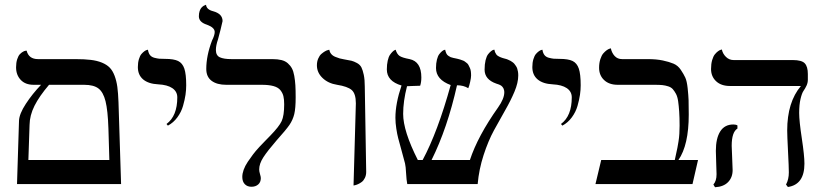

<svg xmlns="http://www.w3.org/2000/svg" viewBox="-20 -766 3423 799"><path d="M184.1 -413.1Q143.6 -365.7 123.5 -325.7Q103.5 -285.6 103 -246.1L98.1 -100.1H435.1L431.2 -231Q428.7 -306.6 419.2 -344.7Q409.7 -382.8 389.6 -397.9Q369.6 -413.1 330.1 -413.1ZM50.8 0 59.1 -263.2Q60.1 -292 87.4 -333.7Q114.7 -375.5 150.9 -413.1H120.1Q85.4 -413.1 66.2 -433.6Q46.9 -454.1 46.9 -485.8Q46.9 -504.9 51.5 -519.3Q56.2 -533.7 62.5 -540.3Q68.8 -546.9 75.2 -550.5Q81.5 -554.2 85.9 -554.7L90.8 -555.2Q99.6 -520 138.2 -520H293.9Q331.5 -520 357.7 -516.8Q383.8 -513.7 404.1 -505.4Q424.3 -497.1 436.5 -484.6Q448.7 -472.2 456.8 -450.9Q464.8 -429.7 468.3 -404.3Q471.7 -378.9 473.1 -340.8L483.9 0Z M678.7 -243.2 672.9 -250Q717.8 -283.2 717.8 -360.8Q717.8 -385.3 696.8 -399.4Q676.3 -413.1 638.7 -415Q597.7 -417 575.7 -435.5Q553.7 -454.1 553.7 -486.8Q553.7 -505.4 558.1 -519.8Q562.5 -534.2 568.6 -541.3Q574.7 -548.3 580.8 -552.7Q586.9 -557.1 591.3 -558.1L595.7 -559.1Q597.7 -545.4 604 -537.1Q610.4 -528.8 622.3 -525.6Q634.3 -522.5 642.8 -521.7Q651.4 -521 667 -521Q703.1 -521 721.2 -512.2Q739.3 -503.4 747.1 -480.5Q754.9 -457.5 754.9 -411.1Q754.9 -392.1 752 -371.6Q749 -351.1 741.7 -325.4Q734.4 -299.8 718 -277.6Q701.7 -255.4 678.7 -243.2Z M878.4 -558.1Q878.4 -535.2 894.8 -527.6Q911.1 -520 943.4 -520H1113.3Q1135.3 -520 1151.1 -516.1Q1167 -512.2 1177.7 -502.7Q1188.5 -493.2 1194.8 -481.4Q1201.2 -469.7 1204.6 -450.2Q1208 -430.7 1209.2 -410.9Q1210.4 -391.1 1210.4 -360.8Q1210.4 -315.4 1204.6 -291.3Q1198.7 -267.1 1184.6 -246.3Q1170.4 -225.6 1131.3 -182.1Q1093.3 -138.2 1075.9 -111.3Q1058.6 -84.5 1058.6 -61Q1058.6 -52.7 1062 -41.5Q1065.4 -30.3 1065.4 -24.9Q1065.4 -7.8 1054.4 1.7Q1043.5 11.2 1026.4 11.2Q1009.3 11.2 998.8 0.5Q988.3 -10.3 988.3 -29.8Q988.3 -43.5 993.9 -59.3Q999.5 -75.2 1011.2 -92.8L1032.7 -123Q1042.5 -136.2 1059.8 -155Q1077.1 -173.8 1083.5 -179.7L1104.5 -201.2Q1141.6 -239.3 1152.1 -262Q1162.6 -284.7 1162.6 -332Q1162.6 -352.5 1159.4 -365.7Q1156.2 -378.9 1147 -390.6Q1137.7 -402.3 1118.4 -407.7Q1099.1 -413.1 1069.3 -413.1H921.4Q882.8 -413.1 860.6 -429.7Q838.4 -446.3 838.4 -479Q838.4 -534.2 862.3 -597.2Q873.5 -619.6 873.5 -632.8Q873.5 -651.4 841.3 -663.1Q807.6 -673.8 807.6 -698.2Q807.6 -710.9 810.8 -720.2Q814 -729.5 818.4 -734.1Q822.8 -738.8 826.9 -741.5Q831.1 -744.1 834.5 -745.1L837.4 -746.1Q839.4 -726.1 867.2 -719.2Q906.2 -708.5 906.2 -678.2Q906.2 -675.8 897.7 -642.1Q889.2 -608.4 887.2 -602.1Q878.4 -576.7 878.4 -558.1Z M1451.2 5.9 1460.9 -335.9Q1460.9 -376.5 1443.4 -391.6Q1426.3 -406.2 1382.8 -413.1Q1345.7 -418.9 1322.3 -441.4Q1298.8 -463.9 1298.8 -494.1Q1298.8 -509.8 1304.2 -522.2Q1309.6 -534.7 1317.1 -541.3Q1324.7 -547.9 1332 -552.2Q1339.4 -556.6 1344.7 -557.6L1350.1 -559.1Q1352.1 -548.8 1358.4 -541.3Q1364.7 -533.7 1375.7 -529.3Q1386.7 -524.9 1393.6 -522.9Q1400.4 -521 1412.1 -519Q1432.6 -515.6 1442.6 -513.2Q1452.6 -510.7 1465.6 -503.7Q1478.5 -496.6 1484.1 -485.4Q1489.7 -474.1 1493.9 -454.3Q1498 -434.6 1498 -405.8L1503.9 -50.8Q1503.9 -36.6 1498.5 -25.6Q1493.2 -14.6 1485.4 -8.8Q1477.5 -2.9 1469.7 0.5Q1461.9 3.9 1456.5 4.9Z M2136.7 -452.1Q2136.7 -421.9 2121.1 -384.8Q2105.5 -347.7 2082.5 -307.6L2035.6 -223.6Q2011.7 -179.7 1992.4 -120.4Q1973.1 -61 1967.8 0H1674.8Q1671.4 -17.1 1669.9 -45.4Q1668.5 -73.7 1665.5 -85.9L1650.9 -140.1L1637.2 -190.4Q1632.8 -207 1629.2 -230.7Q1625.5 -254.4 1625.5 -275.9Q1625.5 -335 1650.9 -410.2Q1589.8 -428.2 1589.8 -477.1Q1589.8 -497.6 1593.5 -513.7Q1597.2 -529.8 1602.8 -537.8Q1608.4 -545.9 1613.8 -551Q1619.1 -556.2 1623 -557.6L1626.5 -559.1Q1631.8 -541 1642.6 -533.4Q1653.3 -525.9 1684.6 -520Q1733.4 -509.8 1733.4 -443.8Q1733.4 -423.8 1728.5 -409.2Q1713.9 -409.2 1697.5 -408.2Q1681.2 -407.2 1673.8 -407.2Q1657.7 -344.7 1657.7 -292Q1657.7 -220.7 1718.8 -100.1H1738.8Q1801.3 -216.3 1855.5 -412.1Q1794.4 -434.6 1794.4 -482.9Q1794.4 -502.9 1798.3 -518.1Q1802.2 -533.2 1807.9 -540.5Q1813.5 -547.9 1819.1 -552.5Q1824.7 -557.1 1828.6 -558.1L1832.5 -559.1Q1834.5 -549.8 1837.6 -543.2Q1840.8 -536.6 1846.9 -533Q1853 -529.3 1855.5 -528.1Q1857.9 -526.9 1866.9 -524.9Q1876 -522.9 1876.5 -522.9Q1877 -522.9 1885 -521Q1893.1 -519 1894.8 -518.3Q1896.5 -517.6 1903.8 -515.1Q1911.1 -512.7 1913.6 -510.5Q1916 -508.3 1921.6 -504.4Q1927.2 -500.5 1929.4 -495.6Q1931.6 -490.7 1934.8 -484.6Q1938 -478.5 1939.2 -470.2Q1940.4 -461.9 1940.4 -452.1Q1940.4 -442.4 1936.5 -425Q1932.6 -407.7 1928.7 -398.9Q1909.2 -411.1 1881.8 -411.1Q1841.8 -232.4 1775.9 -100.1H1935.5Q1968.3 -199.7 2052.7 -318.8Q2078.6 -355.5 2078.6 -381.8Q2078.6 -387.2 2077.4 -391.6Q2076.2 -396 2074.7 -399.2Q2073.2 -402.3 2070.3 -405.3Q2067.4 -408.2 2065.4 -409.7Q2063.5 -411.1 2059.8 -412.8Q2056.2 -414.6 2054.4 -415Q2052.7 -415.5 2049.3 -416.7Q2045.9 -418 2045.4 -418Q1996.6 -435.1 1996.6 -476.1Q1996.6 -498.5 2000.7 -515.4Q2004.9 -532.2 2011 -540Q2017.1 -547.9 2023.2 -552.7Q2029.3 -557.6 2033.2 -558.6L2037.6 -559.1Q2038.6 -552.2 2041 -547.1Q2043.5 -542 2045.9 -538.8Q2048.3 -535.6 2053.2 -532.7Q2058.1 -529.8 2060.5 -528.8L2069.3 -525.4Q2075.7 -523.4 2077.6 -522.9Q2078.1 -522.9 2083 -521.5L2089.8 -519.5Q2091.8 -518.6 2096.9 -516.4Q2102.1 -514.2 2105 -512.5Q2107.9 -510.7 2112.8 -507.3Q2117.7 -503.9 2120.4 -500.5Q2123 -497.1 2126.7 -491.9Q2130.4 -486.8 2132.3 -481Q2134.3 -475.1 2135.5 -467.8Q2136.7 -460.4 2136.7 -452.1Z M2320.3 -243.2 2314.5 -250Q2359.4 -283.2 2359.4 -360.8Q2359.4 -385.3 2338.4 -399.4Q2317.9 -413.1 2280.3 -415Q2239.3 -417 2217.3 -435.5Q2195.3 -454.1 2195.3 -486.8Q2195.3 -505.4 2199.7 -519.8Q2204.1 -534.2 2210.2 -541.3Q2216.3 -548.3 2222.4 -552.7Q2228.5 -557.1 2232.9 -558.1L2237.3 -559.1Q2239.3 -545.4 2245.6 -537.1Q2252 -528.8 2263.9 -525.6Q2275.9 -522.5 2284.4 -521.7Q2293 -521 2308.6 -521Q2344.7 -521 2362.8 -512.2Q2380.9 -503.4 2388.7 -480.5Q2396.5 -457.5 2396.5 -411.1Q2396.5 -392.1 2393.6 -371.6Q2390.6 -351.1 2383.3 -325.4Q2376 -299.8 2359.6 -277.6Q2343.3 -255.4 2320.3 -243.2Z M2675.8 -520Q2711.4 -520 2738 -514.4Q2764.6 -508.8 2783 -501Q2801.3 -493.2 2813.2 -475.3Q2825.2 -457.5 2831.8 -443.1Q2838.4 -428.7 2841.6 -399.4Q2844.7 -370.1 2845.5 -349.4Q2846.2 -328.6 2846.2 -289.1Q2846.2 -162.1 2803.2 -100.1H2884.8L2861.8 0H2458L2481.9 -100.1H2788.1Q2789.1 -105.5 2793.2 -124Q2797.4 -142.6 2799.1 -151.6Q2800.8 -160.6 2803.5 -177Q2806.2 -193.4 2807.1 -209.5Q2808.1 -225.6 2808.1 -243.2Q2808.1 -277.3 2806.4 -301.8Q2804.7 -326.2 2802 -345Q2799.3 -363.8 2793 -375.5Q2786.6 -387.2 2779.8 -395Q2772.9 -402.8 2760.7 -406.7Q2748.5 -410.6 2736.3 -411.9Q2724.1 -413.1 2705.1 -413.1H2550.8Q2514.6 -413.1 2493.9 -432.9Q2473.1 -452.6 2473.1 -483.9Q2473.1 -503.9 2478.3 -519.8Q2483.4 -535.6 2490.5 -543.7Q2497.6 -551.8 2504.6 -556.9Q2511.7 -562 2517.1 -563.5L2522 -564.9Q2525.9 -545.9 2537.8 -533Q2549.8 -520 2568.8 -520Z M3024.9 -159.2Q3024.9 -149.4 3026.9 -108.4Q3028.8 -67.4 3028.8 -58.1Q3028.8 -27.8 3010 -8.3Q2991.2 11.2 2955.6 13.2L2948.7 2Q2961.9 -12.7 2961.9 -41Q2961.9 -49.8 2960.4 -89.1Q2959 -128.4 2959 -138.2Q2959 -190.4 2977.3 -219.2Q2995.6 -248 3031.7 -248Q3042.5 -248 3048.8 -244.1V-231Q3024.9 -216.3 3024.9 -159.2ZM3305.7 -295.9Q3305.7 -262.7 3316.7 -190.4Q3327.6 -118.2 3327.6 -85Q3327.6 2 3258.8 12.2L3251 2Q3262.7 -19.5 3262.7 -48.8Q3262.7 -69.8 3259.3 -136Q3255.9 -202.1 3255.9 -223.1Q3255.9 -340.8 3313 -408.2H3017.6Q2981 -408.2 2960 -428Q2939 -447.8 2939 -479Q2939 -500 2943.6 -515.9Q2948.2 -531.7 2954.8 -539.8Q2961.4 -547.9 2968 -552.7Q2974.6 -557.6 2979 -558.6L2983.9 -560.1Q2987.8 -542 3001.2 -529.1Q3014.6 -516.1 3032.7 -516.1H3278.8Q3316.4 -516.1 3329.1 -502.4Q3341.8 -488.8 3341.8 -458V-434.1Q3341.8 -421.4 3336.2 -409.4Q3330.6 -397.5 3323.7 -387.7Q3316.9 -377.9 3311.3 -354Q3305.7 -330.1 3305.7 -295.9Z"/></svg>

Font: Linux Libertine Display G
Style: Regular
Weight: 400
Designer: Philipp H. Poll
Foundry: Philipp H. Poll
Version: Version 5.0.9